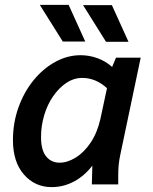

<svg xmlns="http://www.w3.org/2000/svg" viewBox="-20 -755 626 786"><path d="M33 -181Q33 -252 55.5 -315Q78 -378 117 -426Q156 -474 206 -501.5Q256 -529 310 -529Q345 -529 378.5 -517Q412 -505 439 -481L455 -519H556L473 -124Q468 -101 466 -81.5Q464 -62 464 -39V0H356L358 -77Q326 -35 283 -12Q240 11 191 11Q123 11 78 -40.5Q33 -92 33 -181ZM148 -194Q148 -140 169 -114.5Q190 -89 224 -89Q256 -89 290 -110Q324 -131 351 -171Q378 -211 391 -268L418 -394Q372 -436 317 -436Q282 -436 251.5 -415.5Q221 -395 197.5 -361Q174 -327 161 -283.5Q148 -240 148 -194ZM143 -735H261L329 -585H237ZM320 -734H438L506 -584H414Z"/></svg>

Font: Radio Canada Medium
Style: Italic
Weight: 500
Italic angle: -12°
Designer: Charles Daoud, Etienne Aubert Bonn, Alexandre Saumier Demers, Jacques Le Bailly
Foundry: Radio-Canada
Version: Version 2.104; ttfautohint (v1.8.4.7-5d5b);gftools[0.9.28.de